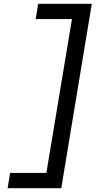

<svg xmlns="http://www.w3.org/2000/svg" viewBox="-20 -843 540 1006"><path d="M20 143 33 63H223L357 -743H167L180 -823H461L301 143Z"/></svg>

Font: Iosevka Curly Medium
Style: Italic
Weight: 500
Italic angle: -9°
Monospace: yes
Designer: Belleve Invis
Foundry: Belleve Invis
Version: Version 22.1.2; ttfautohint (v1.8.4)